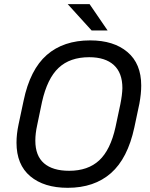

<svg xmlns="http://www.w3.org/2000/svg" viewBox="-20 -896 722 926"><path d="M59.6 -208Q59.6 -249 69.3 -294.9L93.8 -410.2Q125 -560.5 205.6 -630.9Q286.1 -701.2 415 -701.2Q528.3 -701.2 594.7 -645Q661.1 -588.9 661.1 -483.4Q661.1 -444.3 652.3 -396.5L627.9 -281.2Q595.7 -131.8 515.1 -61Q434.6 9.8 306.6 9.8Q192.4 9.8 126 -45.9Q59.6 -101.6 59.6 -208ZM537.1 -283.2 560.5 -393.6Q569.3 -437.5 570.3 -470.7Q570.3 -544.9 528.8 -582.5Q487.3 -620.1 410.2 -620.1Q317.4 -620.1 262.7 -568.8Q208 -517.6 182.6 -404.3L159.2 -292Q150.4 -252 150.4 -217.8Q150.4 -144.5 192.4 -108.4Q234.4 -72.3 313.5 -72.3Q404.3 -72.3 458.5 -122.6Q512.7 -172.9 537.1 -283.2ZM306.6 -876H412.1L499 -749H421.9Z"/></svg>

Font: Dinish Expanded
Style: Italic
Weight: 400
Width: 7
Italic angle: -12°
Designer: Charles Nix
Foundry: Playbeing
Version: Version 2.005; ttfautohint (v1.8.3)